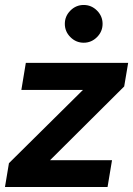

<svg xmlns="http://www.w3.org/2000/svg" viewBox="-30 -753 536 773"><path d="M79 -16 6 -96 401 -487 470 -405ZM-10 0 6 -96 87 -108H421L403 0ZM56 -391 74 -500H486L470 -405L386 -391ZM307 -581Q276 -581 253.5 -603.5Q231 -626 231 -657Q231 -688 253.5 -710.5Q276 -733 307 -733Q338 -733 360.5 -710.5Q383 -688 383 -657Q383 -626 360.5 -603.5Q338 -581 307 -581Z"/></svg>

Font: Figtree
Style: Bold Italic
Weight: 700
Italic angle: -9.5°
Foundry: Erik Kennedy
Version: Version 2.001;gftools[0.9.30]